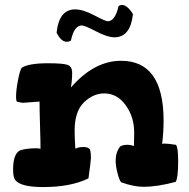

<svg xmlns="http://www.w3.org/2000/svg" viewBox="-20 -756 764 777"><path d="M33 -70Q33 -132 60 -147Q85 -156 128 -156Q134 -156 144 -154Q144 -183 142 -247.5Q140 -312 140 -345Q136 -345 107 -342.5Q78 -340 73 -340Q69 -340 61 -342Q53 -344 49 -344Q45 -348 45 -365Q45 -392 53 -432.5Q61 -473 68 -482Q97 -500 174 -500Q235 -500 253.5 -493.5Q272 -487 272 -462Q272 -432 267 -402Q361 -510 470 -510Q642 -510 642 -268Q642 -219 636 -173Q636 -175 645 -175Q660 -175 692 -170Q701 -160 701 -105Q701 -36 691 -20Q616 0 561 0Q522 0 471 -18Q464 -23 456 -53.5Q448 -84 448 -106Q448 -139 466 -163Q477 -170 495 -170Q509 -170 522 -165Q522 -168 522.5 -191Q523 -214 523 -220Q523 -283 488.5 -330.5Q454 -378 402 -378Q357 -378 319.5 -341.5Q282 -305 282 -227Q282 -199 285 -154Q297 -161 316 -161Q334 -161 338 -156Q348 -156 348 -116Q348 -107 338 -34Q266 1 155 1Q64 1 42 -27Q33 -38 33 -70ZM209 -624Q219 -718 284 -718Q316 -718 361.5 -694Q407 -670 416 -670Q446 -670 460 -732Q468 -736 473 -736Q495 -736 518 -699Q508 -605 443 -605Q415 -605 369 -629Q323 -653 311 -653Q280 -653 267 -592Q260 -587 250 -587Q227 -587 209 -624Z"/></svg>

Font: Gorditas
Style: Regular
Weight: 400
Designer: Gustavo Dipre (gbrenda1987@gmail.com)
Foundry: Gustavo Dipre (gbrenda1987@gmail.com)
Version: Version 1.001